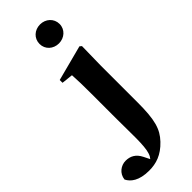

<svg xmlns="http://www.w3.org/2000/svg" viewBox="-472 -860 1165 1165"><g transform="rotate(-45 111.0 -277.0)"><path d="M178 -662C225 -662 264 -696 264 -743C264 -791 225 -825 178 -825C130 -825 92 -791 92 -743C92 -696 130 -662 178 -662ZM253 -562 24 -502V-478L97 -470C100 -423 101 -378 101 -313V-99C101 27 108 143 90 195C86 208 80 218 73 226L54 188C32 143 -1 127 -40 127C-79 127 -120 155 -125 203C-108 238 -67 271 19 271C79 271 135 254 191 195C244 139 262 79 262 -73V-392L265 -552Z"/></g></svg>

Font: Noto Serif CJK JP Black
Style: Regular
Weight: 900
Designer: Ryoko NISHIZUKA 西塚涼子 (kana & ideographs); Frank Grießhammer (Latin, Greek & Cyrillic); Wenlong ZHANG 张文龙 (bopomofo); San
Foundry: Adobe Systems Incorporated
Version: Version 1.001;PS 1.001;hotconv 16.6.54;makeotf.lib2.5.65590